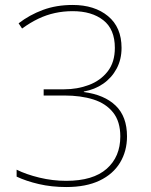

<svg xmlns="http://www.w3.org/2000/svg" viewBox="-20 -744 610 774"><path d="M470 -551Q470 -504 450 -467Q430 -430 396 -406.5Q362 -383 318 -375V-373Q401 -362 446.5 -318Q492 -274 492 -194Q492 -135 464 -88.5Q436 -42 381.5 -16Q327 10 247 10Q188 10 136.5 -2Q85 -14 47 -32V-60Q85 -41 138.5 -28Q192 -15 247 -15Q355 -15 410 -63.5Q465 -112 465 -194Q465 -254 436 -290.5Q407 -327 356.5 -343Q306 -359 239 -359H156V-384H239Q292 -384 338.5 -401.5Q385 -419 414 -456Q443 -493 443 -551Q443 -626 396.5 -662.5Q350 -699 273 -699Q236 -699 201.5 -691.5Q167 -684 134.5 -668.5Q102 -653 69 -629L55 -650Q99 -684 153 -704Q207 -724 273 -724Q361 -724 415.5 -679Q470 -634 470 -551Z"/></svg>

Font: Noto Sans Cham Thin
Style: Regular
Weight: 250
Version: Version 2.002